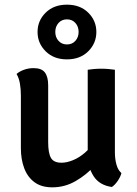

<svg xmlns="http://www.w3.org/2000/svg" viewBox="-20 -794 588 823"><path d="M472.5 -140.5Q472.5 -113 479 -89Q485.5 -65 500.5 -52Q496.5 -36 484.5 -18.5Q472.5 -1 459.5 7.5Q406 0 381 -39.2Q356 -78.5 356 -130V-495Q367.5 -497 383 -498.2Q398.5 -499.5 414 -499.5Q429.5 -499.5 444.8 -498.2Q460 -497 472.5 -495ZM69.5 -384.5Q69.5 -411.5 65.5 -435.2Q61.5 -459 51 -477Q63.5 -488 83 -495Q102.5 -502 124 -502Q158.5 -502 172.5 -483.2Q186.5 -464.5 186.5 -428.5V-184.5Q186.5 -138.5 198.2 -117.5Q210 -96.5 243.5 -96.5Q266.5 -96.5 293.2 -107.5Q320 -118.5 344.5 -139.8Q369 -161 384.5 -191V-82.5Q351 -45 304.5 -18Q258 9 204 9Q157.5 9 127.8 -13Q98 -35 83.8 -73Q69.5 -111 69.5 -158.5ZM141 -657Q141 -608.5 175.8 -574Q210.5 -539.5 267 -539.5Q323.5 -539.5 358.2 -574Q393 -608.5 393 -657Q393 -705.5 358.2 -739.8Q323.5 -774 267 -774Q210.5 -774 175.8 -739.8Q141 -705.5 141 -657ZM217 -657Q217 -680 230.8 -695.5Q244.5 -711 267 -711Q289.5 -711 303.2 -695.5Q317 -680 317 -657Q317 -634.5 303.2 -619Q289.5 -603.5 267 -603.5Q244.5 -603.5 230.8 -619Q217 -634.5 217 -657Z"/></svg>

Font: Signika Medium
Style: Regular
Weight: 500
Designer: Anna Giedry
Foundry: Anna Giedry
Version: Version 2.000